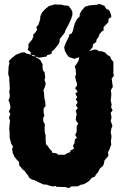

<svg xmlns="http://www.w3.org/2000/svg" viewBox="-20 -952 638 999"><path d="M337 27 318 21H308L275 20L268 16L254 18L237 14L224 9L203 7L194 2L175 -6L164 -13L146 -18L133 -26L124 -42L116 -51L109 -62L98 -70L86 -85L80 -91L79 -110L69 -119L56 -135L46 -157L43 -177L48 -189L39 -203L36 -214L30 -236V-249V-266L28 -278L29 -296L32 -323L27 -340L34 -359L26 -372L33 -386L34 -395L32 -410L24 -432L30 -442L31 -457L28 -477L31 -487L30 -507V-515L28 -537L29 -545L23 -565V-574L25 -608L29 -623L26 -634L41 -650L47 -654L64 -668L78 -673L90 -678L107 -680L116 -674L144 -667L151 -660L169 -659L168 -653L189 -641L195 -629L202 -618L201 -607L203 -587L212 -576L215 -550L212 -535L218 -517L213 -498L206 -483L209 -469L210 -454L211 -440L215 -425L217 -401L207 -387V-367L211 -348L205 -341V-322L214 -303L212 -293L213 -263L218 -245L217 -231L218 -220L219 -201L226 -195L238 -178L251 -164L250 -158L274 -154L283 -147H318L328 -154L344 -160L348 -170L365 -178L360 -195L367 -206L370 -227L380 -235L371 -250L379 -266V-297L387 -308L374 -328L376 -344L379 -357L374 -376L385 -390L375 -403L384 -420L374 -436L382 -446L372 -465L384 -475L371 -493L381 -508L380 -520L375 -533L371 -554L376 -566L373 -595L369 -606L379 -620L389 -637L391 -652L417 -666L422 -670L429 -679L444 -686L471 -694L484 -693L494 -686L510 -685L527 -679L538 -667L554 -657L557 -646L570 -630V-613V-584V-568L573 -558L561 -543L563 -530L565 -514L567 -500L557 -483L559 -464V-455L557 -437L556 -428L561 -409L558 -394L566 -378L556 -365L559 -350L560 -339L556 -323L565 -297L559 -283L556 -263L560 -245L559 -231L557 -218L559 -199L555 -190L549 -173L542 -161L544 -141L532 -127L524 -118L520 -98L515 -88L501 -77L489 -54L479 -44L474 -33L458 -27L443 -10L423 3L408 9L403 8L385 17L366 18H352ZM367 -646 339 -655 328 -668 317 -689 314 -707 322 -728 338 -760 340 -772 353 -778 359 -791 363 -808 369 -830 381 -853 395 -867V-880L405 -897L422 -917L446 -924L487 -928L496 -932L523 -922L532 -907L548 -899L558 -875L559 -863L545 -855L544 -837L519 -811V-793L509 -788L497 -773L494 -762L482 -745L481 -734L464 -721L462 -706L439 -680L432 -670L411 -656L391 -654ZM139 -681 124 -693 128 -706V-723L147 -746L154 -763L152 -771L166 -785L173 -798L169 -812L180 -823L189 -852L190 -868L199 -887L214 -904L234 -920L264 -929L285 -928H299L313 -924L336 -922L346 -910L356 -893L357 -876L350 -853L336 -823L322 -797L316 -781L291 -749L290 -735L283 -720L260 -692L250 -685L247 -671L225 -665L222 -658L193 -653L180 -652L156 -665L141 -668Z"/></svg>

Font: Winky Rough ExtraBold
Style: Regular
Weight: 800
Designer: Simon Atzbach
Foundry: typofactur
Version: Version 1.206; ttfautohint (v1.8.4.7-5d5b)